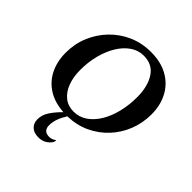

<svg xmlns="http://www.w3.org/2000/svg" viewBox="-237 -839 1247 1247"><g transform="rotate(45 387.0 -215.0)"><path d="M311 240Q270 240 247 218.5Q224 197 224 160Q224 120 249 82.5Q274 45 311 9Q228 4 169 -33Q110 -70 79 -132.5Q48 -195 48 -275Q48 -356 77.5 -427Q107 -498 160 -553Q213 -608 283.5 -639Q354 -670 437 -670Q528 -670 592.5 -634Q657 -598 691.5 -533.5Q726 -469 726 -385Q726 -307 698.5 -236.5Q671 -166 620.5 -111.5Q570 -57 501 -24.5Q432 8 348 10Q328 41 316.5 72.5Q305 104 305 134Q305 188 359 188Q370 188 382 184Q394 180 404 172H408L403 191Q388 214 365 227Q342 240 311 240ZM355 -40Q406 -40 447.5 -68.5Q489 -97 519 -146.5Q549 -196 565 -261Q581 -326 581 -398Q581 -497 541 -558.5Q501 -620 421 -620Q372 -620 330.5 -592Q289 -564 258.5 -514.5Q228 -465 211 -400.5Q194 -336 194 -263Q194 -198 213 -147.5Q232 -97 268 -68.5Q304 -40 355 -40Z"/></g></svg>

Font: Spectral SC
Style: Bold Italic
Weight: 700
Italic angle: -10°
Designer: Jean-Baptiste Levee
Foundry: Production Type
Version: Version 2.001